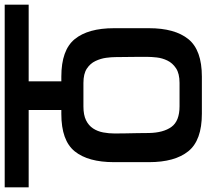

<svg xmlns="http://www.w3.org/2000/svg" viewBox="-87 -830 879 817"><g transform="rotate(-90 352.5 -421.5)"><path d="M308 -506Q272 -506 249.5 -495Q227 -484 214.5 -465Q202 -446 197.5 -422Q193 -398 193 -373Q193 -352 193.5 -326.5Q194 -301 194.5 -276Q195 -251 195 -228Q196 -166 221 -131.5Q246 -97 309 -97Q333 -97 358 -97Q383 -97 408 -97Q448 -97 470.5 -112Q493 -127 503.5 -149Q514 -171 516.5 -194Q519 -217 519 -233Q519 -254 519 -277.5Q519 -301 518.5 -325Q518 -349 518 -370Q518 -387 515 -409.5Q512 -432 501.5 -454.5Q491 -477 469 -491.5Q447 -506 408 -506ZM71 -227Q71 -264 71 -301.5Q71 -339 71 -376Q71 -486 117 -543Q163 -600 276 -600H293Q293 -614 293 -635.5Q293 -657 293 -679Q293 -701 293 -717.5Q293 -734 293 -739Q267 -739 222.5 -739Q178 -739 128.5 -739Q79 -739 34.5 -739Q-10 -739 -36 -739Q-36 -764 -36 -777.5Q-36 -791 -36 -799Q-36 -807 -36 -816Q-36 -825 -36 -841Q52 -841 151 -841Q250 -841 352.5 -841Q455 -841 554 -841Q653 -841 741 -841Q741 -825 741 -816Q741 -807 741 -799Q741 -791 741 -777.5Q741 -764 741 -739Q658 -739 578.5 -739Q499 -739 415 -739V-600H435Q548 -600 594.5 -543Q641 -486 641 -376Q641 -339 641 -301.5Q641 -264 641 -227Q641 -117 594.5 -59.5Q548 -2 435 -2Q406 -2 381 -2Q356 -2 331 -2Q306 -2 277 -2Q164 -2 117.5 -59.5Q71 -117 71 -227Z"/></g></svg>

Font: Matangi
Style: Bold
Weight: 700
Designer: Prashant Pant
Foundry: The Graphic Ant
Version: Version 3.002